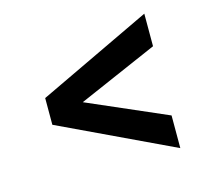

<svg xmlns="http://www.w3.org/2000/svg" viewBox="-74 -627 694 631"><g transform="rotate(-15 272.5 -311.5)"><path d="M465.9 -193.5V-82.4L79.5 -265.3V-356.2L465.9 -539.8V-429L195.3 -311.1Z"/></g></svg>

Font: Interface Medium
Style: Regular
Weight: 500
Designer: Rasmus Andersson
Foundry: rsms
Version: Version 1.8